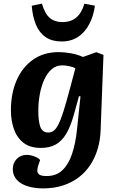

<svg xmlns="http://www.w3.org/2000/svg" viewBox="-20 -815 654 1065"><path d="M426.5 -280.5 418 -281.5 390 -180Q372 -115 347.8 -73.7Q323.5 -32.5 289.3 -13.5Q255 5.5 207 5.5Q145.5 5.5 109 -24Q72.5 -53.5 56.5 -101Q40.5 -148.5 40.5 -202.5Q40.5 -297 72.2 -369.7Q104 -442.5 163.5 -484.3Q223 -526 306 -526Q335.5 -526 372.8 -519.5Q410 -513 440 -499L514.5 -525.5L554 -510.5L538 -89.5Q536 -37 521.8 11Q507.5 59 481.5 99Q455.5 139 417.3 168.3Q379 197.5 329.3 213.8Q279.5 230 218.5 230Q184.5 230 154 223.5Q123.5 217 100.5 204Q77.5 191 64.3 170.5Q51 150 51 123Q51 89 72.8 66.5Q94.5 44 129 44Q140 44 154.5 47.5Q169 51 182.5 57.5Q196 64 202.5 72.5L193 100Q187 117.5 187 131.5Q187 145.5 198.5 153.5Q210 161.5 239 161.5Q292 161.5 326 129.2Q360 97 379.5 39.2Q399 -18.5 407 -95.5ZM247.5 -80Q264.5 -80 278 -90Q291.5 -100 304.5 -125.8Q317.5 -151.5 332.3 -198.3Q347 -245 366.5 -318L398 -436.5Q385 -443.5 363.5 -448Q342 -452.5 325 -452.5Q292 -452.5 267.3 -431.5Q242.5 -410.5 226 -374.5Q209.5 -338.5 201 -293.5Q192.5 -248.5 192.5 -199.5Q192.5 -141 204 -110.5Q215.5 -80 247.5 -80ZM321.5 -585Q269 -585 233.8 -608.7Q198.5 -632.5 179.8 -677Q161 -721.5 156 -783L212.5 -795Q228.5 -739 256 -715.8Q283.5 -692.5 325.5 -692.5Q374 -692.5 403.8 -718.3Q433.5 -744 448 -794.5L506.5 -783.5Q499 -727 475.5 -681.8Q452 -636.5 413.5 -610.7Q375 -585 321.5 -585Z"/></svg>

Font: Literata
Style: Italic
Weight: 400
Italic angle: -2°
Designer: Latin by Veronika Burian and Jose Scaglione. Greek by Irene Vlachou. Cyrillic by Vera Evstafieva
Foundry: TypeTogether
Version: Version 3.103;gftools[0.9.29]